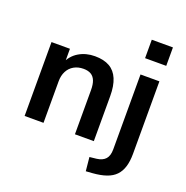

<svg xmlns="http://www.w3.org/2000/svg" viewBox="-156 -859 1155 1194"><g transform="rotate(20 422.0 -261.5)"><path d="M65 0V-489H187V-391H176Q198 -444 244.5 -471.5Q291 -499 350 -499Q409 -499 447.2 -477.2Q485.3 -455.3 504.2 -410.5Q523 -365.7 523 -298V0H398V-292Q398 -330 388.5 -354Q379 -378 359.5 -389.5Q340 -401 310 -401Q274 -401 246.8 -385.5Q219.6 -370 204.8 -341.6Q190 -313.2 190 -275V0ZM646 -594V-716H786V-594ZM540 193 531 102 577 97Q616 92 635 70.5Q654 49 654 7V-489H779V-9Q779 40 768 76Q757 112 734 136Q711 160 673.5 173Q636 186 583 190Z"/></g></svg>

Font: Nunito Sans 12pt ExtraLight
Style: Regular
Weight: 200
Version: Version 3.101;gftools[0.9.27]